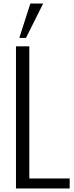

<svg xmlns="http://www.w3.org/2000/svg" viewBox="-20 -1074 422 1094"><path d="M71 0V-810H147V-57H377V0ZM90 -858 153 -1054H226L128 -858Z"/></svg>

Font: Oswald Light
Style: Regular
Weight: 300
Designer: Vernon Adams
Foundry: Vernon Adams
Version: Version 4.103;gftools[0.9.33.dev8+g029e19f]